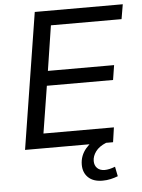

<svg xmlns="http://www.w3.org/2000/svg" viewBox="-60 -752 733 991"><g transform="rotate(-5 307.0 -256.0)"><path d="M46 0 158 -705H614L601 -629H235L199 -396H542L530 -320H187L148 -76H513L502 0ZM431 193Q383 193 357 168Q331 143 331 102Q331 55 362 18.5Q393 -18 440 -37L466 0Q429 15 411.5 39Q394 63 394 88Q394 111 408 125Q422 139 447 139Q470 139 501 127L511 177Q493 184 473 188.5Q453 193 431 193Z"/></g></svg>

Font: Mulish Medium
Style: Italic
Weight: 500
Italic angle: -9°
Designer: Vernon Adams
Foundry: Vernon Adams
Version: Version 3.603; ttfautohint (v1.8.3)